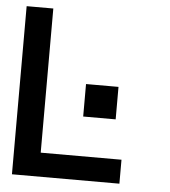

<svg xmlns="http://www.w3.org/2000/svg" viewBox="-48 -681 643 725"><g transform="rotate(5 273.0 -318.5)"><path d="M431.2 0H23.9V-637.2H125V-90.8H431.2ZM396 -240.7H272.9V-363.8H396Z"/></g></svg>

Font: Anonymous Pro
Style: Bold
Weight: 700
Monospace: yes
Designer: Mark Simonson
Version: Version 1.003